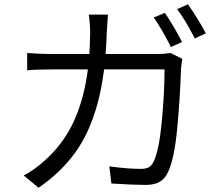

<svg xmlns="http://www.w3.org/2000/svg" viewBox="-20 -843 1040 900"><path d="M833.6 -645.8 781 -622.6 773 -638.6Q757 -669.6 737.3 -703.4Q717.6 -737.2 700.8 -760.8L752.4 -782.8Q771 -757 794.3 -716.9Q817.6 -676.8 833.6 -645.8ZM944.8 -686.8 893.2 -662.8Q847.2 -752 810.2 -800L861 -822.8Q881.4 -794.2 906.1 -754.1Q930.8 -714 944.8 -686.8ZM480.6 -693.4Q474.6 -493.4 436.8 -356.2Q399 -219 331.8 -126.7Q264.6 -34.4 161 37L91.2 -20.2Q115.2 -32.6 142.4 -52.2Q169.6 -71.8 191.2 -92Q257.8 -151 303.5 -230.3Q349.2 -309.6 375.4 -423.2Q401.6 -536.8 402.4 -692Q402.4 -711.4 400.7 -734.8Q399 -758.2 396 -774.6H486Q483.4 -736 480.6 -693.4ZM828.4 -518.4Q824.2 -384 810.7 -241.1Q797.2 -98.2 767.8 -36.6Q752.4 -4 727.6 9.9Q702.8 23.8 662.2 23.8Q608 23.8 502 17.2L492.6 -63.2Q577 -51.4 641.4 -51.4Q663.8 -51.4 677.7 -59.1Q691.6 -66.8 699.6 -84.4Q725.4 -136.2 738.3 -271.8Q751.2 -407.4 751.2 -517.6H222Q145.4 -517.6 107.4 -513.4V-594.6Q173.4 -589.8 221.2 -589.8H716.6Q748.2 -589.8 779.6 -594.6L834.6 -567Q830 -539.6 828.4 -518.4Z"/></svg>

Font: 寒蝉端黑体 Light
Style: Regular
Weight: 300
Designer: ChillDuanSans {Warren2060}; 
Source Han Sans {Ryoko NISHIZUKA 西塚涼子 (kana, bopomofo & ideographs); Paul D. Hunt (Latin, G
Foundry: ChillType&Adobe
Version: Version 1.300;Glyphs 3.3 (3306)